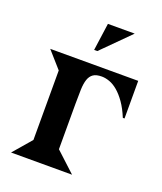

<svg xmlns="http://www.w3.org/2000/svg" viewBox="-128 -765 716 849"><g transform="rotate(20 230.0 -340.5)"><path d="M233 -681H359L230 -552H215ZM437 -313Q421 -352 402 -379Q383 -406 363.5 -422.5Q344 -439 324.5 -446Q305 -453 288 -453Q262 -453 248 -443.5Q234 -434 227.5 -415Q221 -396 220 -367.5Q219 -339 219 -301V-86L312 0H25L99 -86V-413L31 -490H445V-313Z"/></g></svg>

Font: Bluu Next Cyrillic
Style: Bold
Weight: 700
Designer: Igor Stepanchenko
Foundry: Igor Stepanchenko
Version: Version 1.000